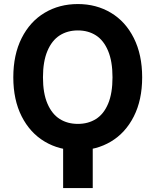

<svg xmlns="http://www.w3.org/2000/svg" viewBox="-20 -737 772 954"><path d="M440.8 197.5H293.7V-19.3H440.8ZM366.9 9.7Q274.8 9.7 202.1 -33.5Q129.4 -76.7 87.7 -158.7Q46.1 -240.7 46.1 -352.8Q46.1 -465.4 87.7 -547.9Q129.4 -630.4 202.1 -673.6Q274.8 -716.9 366.9 -716.9Q458.3 -716.9 530.9 -673.6Q603.5 -630.4 644.9 -547.9Q686.4 -465.4 686.4 -352.8Q686.4 -240.3 644.9 -158.5Q603.5 -76.7 531 -33.5Q458.5 9.7 366.9 9.7ZM366.9 -585.8Q315.4 -585.8 276.5 -561Q237.7 -536.1 215.6 -483.8Q193.5 -431.4 193.5 -352.8Q193.5 -273.6 215.8 -221.9Q238.1 -170.2 276.7 -145.8Q315.4 -121.4 366.9 -121.4Q418.3 -121.4 457 -145.8Q495.6 -170.2 517.3 -221.8Q539 -273.4 539 -352.8Q539 -432 517.1 -484.2Q495.2 -536.5 456.7 -561.2Q418.1 -585.8 366.9 -585.8Z"/></svg>

Font: Pretendard Variable
Style: Regular
Weight: 400
Designer: Base glyphs from Inter by Rasmus Andersson; Hangul glyphs from Noto Sans CJK(Source Han Sans) by Jang Soo-young and Kang
Foundry: Kil Hyung-jin
Version: Version 1.100;FEAKit 1.0